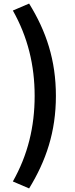

<svg xmlns="http://www.w3.org/2000/svg" viewBox="-20 -893 418 1075"><path d="M52 123 143 162C238 7 293 -155 293 -356C293 -556 239 -718 143 -873L52 -834C136 -685 174 -527 174 -356C174 -183 136 -26 52 123Z"/></svg>

Font: Spoqa Han Sans Neo Bold
Style: Bold
Weight: 700
Designer: [Spoqa Han Sans Neo] Dong-huui Kim  Younghwa Kang  Yujin Lee  [Noto Sans] Ryoko NISHIZUKA  (kana & ideographs); Paul D. 
Foundry: Spoqa (http://www.spoqa-han-sans.com)
Version: Version 1.100;hotconv 1.0.109;makeotfexe 2.5.65596